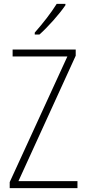

<svg xmlns="http://www.w3.org/2000/svg" viewBox="-20 -969 445 989"><path d="M317 -942V-949H272C242 -901 202 -850 159 -801V-791H183C226 -829 285 -895 317 -942ZM379 0V-36H75L370 -682V-714H45V-678H327L30 -31V0Z"/></svg>

Font: Noto Sans Condensed ExtraLight
Style: Regular
Weight: 200
Width: 3
Designer: Monotype Design Team
Foundry: Monotype Imaging Inc.
Version: Version 2.013